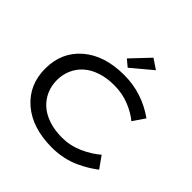

<svg xmlns="http://www.w3.org/2000/svg" viewBox="-236 -1139 1348 1348"><g transform="rotate(45 437.5 -465.5)"><path d="M607.9 -891.1 455.1 -763.2 404.8 -805.2 533.2 -940.9ZM475.1 -89.8Q556.6 -89.8 631.1 -123Q705.6 -156.2 757.8 -202.1L819.8 -115.2Q788.6 -91.8 758.3 -73.2Q728 -54.7 683.8 -33.9Q639.6 -13.2 586.2 -1.7Q532.7 9.8 475.1 9.8Q279.8 9.8 164.8 -89.1Q49.8 -188 49.8 -350.1Q49.8 -512.2 164.8 -611.1Q279.8 -710 475.1 -710Q652.3 -710 799.8 -605L738.8 -516.1Q694.8 -553.7 625.7 -581.8Q556.6 -609.9 475.1 -609.9Q402.3 -609.9 343.3 -590.1Q284.2 -570.3 245.4 -535.4Q206.5 -500.5 185.8 -453.1Q165 -405.8 165 -350.1Q165 -294.4 185.8 -247.1Q206.5 -199.7 245.4 -164.6Q284.2 -129.4 343.3 -109.6Q402.3 -89.8 475.1 -89.8Z"/></g></svg>

Font: Copperplate Sans CC Heavy
Style: Regular
Weight: 400
Designer: indestructible type*
Foundry: Cowboy Collective
Version: Version 1.000